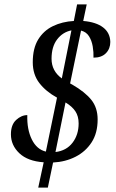

<svg xmlns="http://www.w3.org/2000/svg" viewBox="-20 -780 530 879"><path d="M180 -37Q107 -42 68.5 -78.5Q30 -115 30 -165Q30 -209 54 -231Q78 -253 105 -253Q103 -188 125.5 -142Q148 -96 190 -86L241 -333Q190 -361 160 -400Q130 -439 130 -495Q130 -559 155 -599.5Q180 -640 222.5 -660.5Q265 -681 318 -684L333 -760H377L361 -684Q420 -679 452 -654.5Q484 -630 485 -588Q485 -557 465 -536.5Q445 -516 408 -516Q409 -541 404.5 -567.5Q400 -594 387.5 -614Q375 -634 351 -640L301 -398L312 -392Q369 -359 398 -323Q427 -287 427 -233Q427 -171 399.5 -128.5Q372 -86 326 -62.5Q280 -39 223 -36L199 79H155ZM307 -641Q267 -633 241.5 -599.5Q216 -566 216 -511Q216 -455 263 -421ZM234 -84Q284 -90 312 -126.5Q340 -163 340 -215Q340 -248 325 -270.5Q310 -293 280 -311Z"/></svg>

Font: Noto Serif Condensed
Style: Italic
Weight: 400
Width: 3
Italic angle: -12°
Designer: Monotype Design Team
Foundry: Monotype Imaging Inc.
Version: Version 2.014; ttfautohint (v1.8.4.7-5d5b)